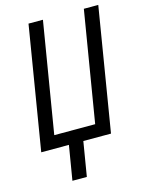

<svg xmlns="http://www.w3.org/2000/svg" viewBox="-136 -818 849 1106"><g transform="rotate(-15 288.0 -265.0)"><path d="M155 205H241L275 0H440L561 -735H475L366 -76H122L231 -735H145L24 0H189Z"/></g></svg>

Font: Iosevka Sparkle
Style: Italic
Weight: 400
Italic angle: -9°
Designer: Belleve Invis
Foundry: Belleve Invis
Version: Version 4.5.0; ttfautohint (v1.8.3)